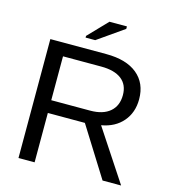

<svg xmlns="http://www.w3.org/2000/svg" viewBox="-124 -970 971 1073"><g transform="rotate(15 361.0 -433.5)"><path d="M568.4 0H675.8L480.5 -296.4C532.9 -305.5 574 -327.5 603.8 -362.3C633.5 -397.1 648.4 -440.1 648.4 -491.2C648.4 -553.1 627.4 -601.3 585.2 -636C543.1 -670.7 483.2 -688 405.8 -688H82V0H175.3V-285.6H389.6ZM554.7 -490.2C554.7 -448.9 541.3 -416.7 514.4 -393.8C487.5 -370.8 449.5 -359.4 400.4 -359.4H175.3V-613.3H396.5C447.6 -613.3 486.7 -602.8 513.9 -581.8C541.1 -560.8 554.7 -530.3 554.7 -490.2ZM270 -747.1H325.7L477.1 -853V-867.2H376L270 -756.8Z"/></g></svg>

Font: Arimo
Style: Regular
Weight: 400
Designer: Steve Matteson
Foundry: Monotype Imaging Inc.
Version: Version 1.32